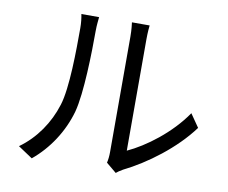

<svg xmlns="http://www.w3.org/2000/svg" viewBox="-83 -854 1166 982"><g transform="rotate(10 500.0 -363.0)"><path d="M524 -21 577 23C584 17 595 9 611 0C727 -57 866 -160 952 -277L905 -345C828 -232 705 -141 613 -99C613 -130 613 -613 613 -676C613 -714 616 -742 617 -750H525C526 -742 530 -714 530 -676C530 -613 530 -123 530 -77C530 -57 528 -37 524 -21ZM66 -26 141 24C225 -45 289 -143 319 -250C346 -350 350 -564 350 -675C350 -705 354 -735 355 -747H263C267 -726 270 -704 270 -674C270 -563 269 -363 240 -272C210 -175 150 -86 66 -26Z"/></g></svg>

Font: Noto Sans Mono CJK SC
Style: Regular
Weight: 400
Designer: Ryoko NISHIZUKA 西塚涼子 (kana, bopomofo & ideographs); Paul D. Hunt (Latin, Greek & Cyrillic); Sandoll Communications 산돌커뮤니
Foundry: Adobe
Version: Version 2.004;hotconv 1.0.118;makeotfexe 2.5.65603